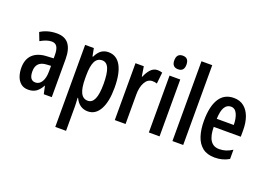

<svg xmlns="http://www.w3.org/2000/svg" viewBox="-133 -1119 2390 1718"><g transform="rotate(20 1062.5 -260.0)"><path d="M227.5 -551.8Q304.7 -551.8 341.3 -503.4Q377.9 -455.1 377.9 -361.8V0H301.8L285.6 -74.7H283.2Q261.2 -33.2 231.2 -11.7Q201.2 9.8 155.3 9.8Q111.8 9.8 84.5 -13.4Q57.1 -36.6 44.4 -74Q31.7 -111.3 31.7 -154.3Q31.7 -236.8 78.4 -280.8Q125 -324.7 210.9 -328.6L275.4 -332V-361.3Q275.4 -416 259.5 -441.9Q243.7 -467.8 208.5 -467.8Q162.1 -467.8 102.1 -432.6L72.3 -509.3Q140.1 -551.8 227.5 -551.8ZM275.9 -260.7 232.9 -258.3Q135.7 -252.4 135.7 -158.2Q135.7 -72.8 194.3 -72.8Q231.4 -72.8 253.7 -109.1Q275.9 -145.5 275.9 -208.5Z M718.8 -551.8Q795.9 -551.8 836.7 -480Q877.4 -408.2 877.4 -270.5Q877.4 -137.2 836.7 -63.7Q795.9 9.8 722.7 9.8Q641.6 9.8 601.6 -73.7H597.2Q598.6 -48.3 599.9 -27.6Q601.1 -6.8 601.1 8.3V239.7H498.5V-541.5H581.5L595.7 -466.3H601.1Q624 -512.7 652.3 -532.2Q680.7 -551.8 718.8 -551.8ZM690.4 -463.9Q644.5 -463.9 622.8 -420.7Q601.1 -377.4 601.1 -286.6V-260.3Q601.1 -167 623.3 -123.3Q645.5 -79.6 690.9 -79.6Q731.9 -79.6 752.7 -126Q773.4 -172.4 773.4 -269.5Q773.4 -366.7 753.7 -415.3Q733.9 -463.9 690.4 -463.9Z M1186 -551.3Q1208 -551.3 1231.4 -543.9L1219.7 -436Q1202.1 -442.9 1176.8 -442.9Q1131.8 -442.9 1106 -396.5Q1080.1 -350.1 1080.6 -279.3V0H978V-541.5H1057.1L1071.8 -449.2H1077.1Q1093.3 -491.2 1120.6 -521.2Q1147.9 -551.3 1186 -551.3Z M1354 -750Q1411.1 -750 1411.1 -684.6Q1411.1 -620.6 1354 -620.6Q1295.4 -620.6 1295.4 -684.6Q1295.4 -750 1354 -750ZM1404.3 -541.5V0H1302.2V-541.5Z M1629.4 0H1526.9V-759.8H1629.4Z M1913.1 -550.8Q1971.2 -550.8 2010 -519.5Q2048.8 -488.3 2068.6 -433.8Q2088.4 -379.4 2088.4 -308.6V-245.6H1830.6Q1832 -75.2 1943.4 -75.2Q1974.6 -75.2 2004.2 -84Q2033.7 -92.8 2066.4 -113.8V-25.9Q2006.8 9.8 1930.2 9.8Q1858.9 9.8 1814.5 -25.1Q1770 -60.1 1749.8 -122.6Q1729.5 -185.1 1729.5 -267.6Q1729.5 -403.8 1775.6 -477.3Q1821.8 -550.8 1913.1 -550.8ZM1914.6 -468.8Q1877 -468.8 1855.5 -433.6Q1834 -398.4 1831.5 -322.8H1993.2Q1993.2 -385.7 1973.6 -427.2Q1954.1 -468.8 1914.6 -468.8Z"/></g></svg>

Font: Open Sans Condensed SemiBold
Style: Regular
Weight: 600
Width: 3
Designer: Monotype Design Team
Foundry: Monotype Imaging Inc.
Version: Version 3.000; ttfautohint (v1.8.4)